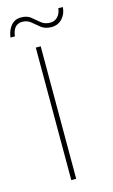

<svg xmlns="http://www.w3.org/2000/svg" viewBox="-108 -713 445 756"><g transform="rotate(-15 114.0 -335.0)"><path d="M85 0V-540H105V0ZM-1 -604Q3 -634 18.5 -652Q34 -670 59 -670Q84 -670 99 -657.5Q114 -645 129 -632.5Q144 -620 167 -620Q183 -620 195.5 -632Q208 -644 211 -667H229Q228 -640 210.5 -621Q193 -602 167 -602Q141 -602 125 -614.5Q109 -627 94.5 -639.5Q80 -652 59 -652Q42 -652 31 -640.5Q20 -629 17 -604Z"/></g></svg>

Font: Poppins Variable
Style: Regular
Weight: 100
Designer: Jonny Pinhorn
Foundry: Indian Type Foundry
Version: Version 6.000